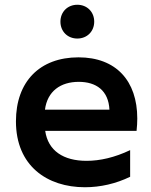

<svg xmlns="http://www.w3.org/2000/svg" viewBox="-20 -781 634 807"><path d="M337 6C402 6 467 -9 527 -38V-150C462 -119 400 -105 344 -105C247 -105 182 -147 170 -231H554C556 -249 557 -266 557 -283C557 -441 468 -540 310 -540C147 -540 47 -438 47 -271C47 -84 178 6 337 6ZM440 -320H169C179 -398 235 -437 311 -437C384 -437 436 -401 440 -320ZM305 -619C346 -619 376 -649 376 -690C376 -731 346 -761 305 -761C264 -761 234 -731 234 -690C234 -649 264 -619 305 -619Z"/></svg>

Font: Chess Sans SemiBold
Style: Regular
Weight: 600
Designer: Wolf Bōese
Foundry: Wolf Bōese
Version: Version 7.223;Glyphs 3.3 (3306)